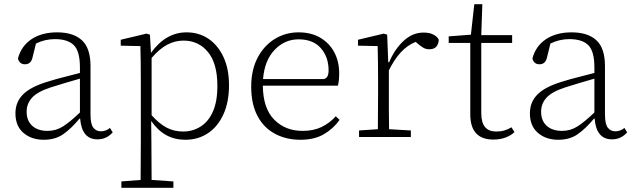

<svg xmlns="http://www.w3.org/2000/svg" viewBox="-20 -648 3000 908"><path d="M441 11Q367 11 359 -87H356Q318 -41 280 -14Q242 13 187 13Q129 13 91 -19.5Q53 -52 53 -112Q53 -166 89.5 -202Q126 -238 206 -262Q244 -274 282.5 -283.5Q321 -293 358 -303V-329Q358 -406 329 -434.5Q300 -463 240 -463Q192 -463 150 -442L134 -377Q127 -344 98 -344Q84 -344 75.5 -352Q67 -360 65 -372Q81 -431 129.5 -463Q178 -495 250 -495Q327 -495 367.5 -457.5Q408 -420 408 -336V-108Q408 -61 421.5 -44Q435 -27 457 -27Q481 -27 500 -43L513 -22Q500 -7 482 2Q464 11 441 11ZM106 -120Q106 -77 132.5 -53Q159 -29 205 -29Q245 -29 278.5 -50.5Q312 -72 358 -116V-276Q323 -266 287.5 -255.5Q252 -245 218 -234Q157 -214 131.5 -186Q106 -158 106 -120Z M848 -456Q808 -456 771.5 -437Q735 -418 697 -374V-103Q733 -63 768 -44.5Q803 -26 846 -26Q891 -26 928 -49Q965 -72 986.5 -119.5Q1008 -167 1008 -242Q1008 -348 963.5 -402Q919 -456 848 -456ZM856 13Q807 13 767 -8.5Q727 -30 695 -76L696 28Q696 68 696.5 115Q697 162 697 203L800 210V240H554V210L645 203Q645 162 645.5 114.5Q646 67 646 26V-262Q646 -309 645.5 -350.5Q645 -392 644 -430L551 -432V-460L673 -489L689 -484L694 -398Q764 -495 862 -495Q921 -495 966 -464.5Q1011 -434 1037 -378Q1063 -322 1063 -245Q1063 -165 1036.5 -107Q1010 -49 963.5 -18Q917 13 856 13Z M1392 -462Q1326 -462 1278.5 -412Q1231 -362 1224 -274H1509Q1523 -276 1528.5 -287Q1534 -298 1534 -315Q1534 -378 1497.5 -420Q1461 -462 1392 -462ZM1401 13Q1333 13 1280 -15.5Q1227 -44 1197.5 -100Q1168 -156 1168 -238Q1168 -317 1198 -374.5Q1228 -432 1279 -463.5Q1330 -495 1392 -495Q1452 -495 1495 -469.5Q1538 -444 1561 -400.5Q1584 -357 1584 -302Q1584 -264 1578 -243H1223Q1224 -136 1276.5 -82.5Q1329 -29 1411 -29Q1463 -29 1501 -47.5Q1539 -66 1568 -98L1586 -81Q1557 -40 1512 -13.5Q1467 13 1401 13Z M1678 0V-31L1767 -37Q1767 -78 1767.5 -126Q1768 -174 1768 -213V-264Q1768 -311 1767.5 -351.5Q1767 -392 1766 -430L1673 -432V-460L1795 -489L1811 -484L1816 -354H1819V-353H1820Q1846 -415 1888.5 -454.5Q1931 -494 1983 -494Q2012 -494 2030.5 -484Q2049 -474 2055 -460Q2054 -440 2043.5 -427.5Q2033 -415 2010 -415Q1994 -415 1981.5 -422.5Q1969 -430 1955 -442L1946 -450Q1906 -434 1875 -400Q1844 -366 1819 -315V-213Q1819 -174 1819 -126Q1819 -78 1820 -37L1923 -31V0Z M2313 12Q2204 12 2204 -108V-445H2102V-476L2207 -484L2223 -628H2261L2256 -482H2402V-445H2256V-114Q2256 -68 2274 -47Q2292 -26 2326 -26Q2348 -26 2365 -31Q2382 -36 2399 -46L2413 -23Q2396 -7 2370.5 2.5Q2345 12 2313 12Z M2874 11Q2800 11 2792 -87H2789Q2751 -41 2713 -14Q2675 13 2620 13Q2562 13 2524 -19.5Q2486 -52 2486 -112Q2486 -166 2522.5 -202Q2559 -238 2639 -262Q2677 -274 2715.5 -283.5Q2754 -293 2791 -303V-329Q2791 -406 2762 -434.5Q2733 -463 2673 -463Q2625 -463 2583 -442L2567 -377Q2560 -344 2531 -344Q2517 -344 2508.5 -352Q2500 -360 2498 -372Q2514 -431 2562.5 -463Q2611 -495 2683 -495Q2760 -495 2800.5 -457.5Q2841 -420 2841 -336V-108Q2841 -61 2854.5 -44Q2868 -27 2890 -27Q2914 -27 2933 -43L2946 -22Q2933 -7 2915 2Q2897 11 2874 11ZM2539 -120Q2539 -77 2565.5 -53Q2592 -29 2638 -29Q2678 -29 2711.5 -50.5Q2745 -72 2791 -116V-276Q2756 -266 2720.5 -255.5Q2685 -245 2651 -234Q2590 -214 2564.5 -186Q2539 -158 2539 -120Z"/></svg>

Font: Source Serif 4 SmText Light
Style: Regular
Weight: 300
Designer: Frank Grießhammer
Foundry: Adobe
Version: Version 4.005;hotconv 1.1.0;makeotfexe 2.6.0